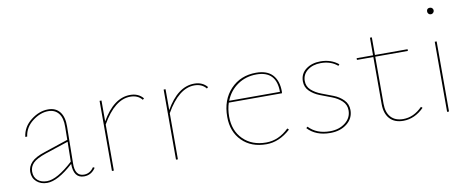

<svg xmlns="http://www.w3.org/2000/svg" viewBox="-56 -845 2700 1095"><g transform="rotate(-10 1293.5 -297.5)"><path d="M416 -40 425 -35Q400 3 358 3Q297 3 297 -80Q206 3 144 3Q107 3 83 -18.5Q59 -40 59 -75Q59 -106 82 -130.5Q105 -155 161 -173L299 -219L300 -294Q301 -346 279.5 -372.5Q258 -399 220 -399Q174 -399 129 -364.5Q84 -330 77 -277H66Q73 -334 121 -371.5Q169 -409 221 -409Q265 -409 288.5 -379Q312 -349 311 -294L308 -82Q306 -7 359 -7Q394 -7 416 -40ZM70 -75Q70 -43 90.5 -25Q111 -7 145 -7Q203 -7 297 -93L299 -208L166 -164Q110 -145 90 -124Q70 -103 70 -75Z M696 -409Q744 -409 771 -376L763 -369Q739 -399 695 -399Q605 -399 530 -267V0H519V-406H530V-285Q601 -409 696 -409Z M1067 -409Q1115 -409 1142 -376L1134 -369Q1110 -399 1066 -399Q976 -399 901 -267V0H890V-406H901V-285Q972 -409 1067 -409Z M1546 -65 1554 -57Q1488 3 1414 3Q1326 3 1273 -50Q1220 -103 1220 -189Q1220 -288 1277.5 -348.5Q1335 -409 1425 -409Q1489 -409 1520.5 -374.5Q1552 -340 1552 -278Q1552 -271 1551 -268H1243Q1231 -232 1231 -189Q1231 -107 1281.5 -57Q1332 -7 1414 -7Q1487 -7 1546 -65ZM1426 -399Q1364 -399 1316.5 -366.5Q1269 -334 1247 -278H1541Q1541 -399 1426 -399Z M1784 3Q1700 3 1653 -48L1661 -55Q1706 -7 1784 -7Q1837 -7 1872.5 -35Q1908 -63 1908 -106Q1908 -139 1884.5 -161Q1861 -183 1827.5 -195.5Q1794 -208 1760.5 -221Q1727 -234 1703.5 -257Q1680 -280 1680 -314Q1680 -358 1714 -383.5Q1748 -409 1798 -409Q1859 -409 1902 -374L1895 -366Q1857 -399 1798 -399Q1752 -399 1721.5 -375.5Q1691 -352 1691 -314Q1691 -282 1714.5 -261Q1738 -240 1771.5 -227.5Q1805 -215 1838.5 -202Q1872 -189 1895.5 -165Q1919 -141 1919 -106Q1919 -58 1880.5 -27.5Q1842 3 1784 3Z M2318 -54 2326 -47Q2272 7 2206 7Q2155 7 2127.5 -23.5Q2100 -54 2100 -108V-381H2005V-391H2100V-493H2111V-391H2300V-381H2111V-108Q2111 -58 2136 -30.5Q2161 -3 2207 -3Q2268 -3 2318 -54Z M2447 -583Q2447 -602 2466 -602Q2474 -602 2479.5 -596.5Q2485 -591 2485 -583Q2485 -576 2479.5 -570Q2474 -564 2466 -564Q2458 -564 2452.5 -569.5Q2447 -575 2447 -583ZM2460 0V-406H2471V0Z"/></g></svg>

Font: EauTest Hairline
Style: Regular
Weight: 250
Designer: Christian Thalmann (Catharsis Fonts)
Version: Version 0.001;PS 000.001;hotconv 1.0.88;makeotf.lib2.5.64775